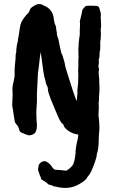

<svg xmlns="http://www.w3.org/2000/svg" viewBox="-20 -682 576 946"><path d="M362 -224Q360 -229 361.5 -241Q363 -253 365 -273Q365 -304 366 -311L365 -331Q365 -347 366 -358V-387Q368 -396 366.5 -417Q365 -438 368 -470.5Q371 -503 373 -510V-530Q373 -533 374 -551V-558Q375 -573 373 -576L382 -613L386 -634Q388 -638 401 -651Q404 -654 424 -654Q444 -654 454 -653Q464 -652 467 -647.5Q470 -643 473 -629Q479 -616 476 -596Q477 -590 477 -587V-577Q480 -557 476 -536Q476 -528 477 -520V-511Q477 -491 474 -476V-451Q475 -438 471 -426Q471 -422 470 -402Q468 -395 466 -385Q469 -377 466 -364Q463 -361 468 -340Q464 -327 469 -293V-273Q472 -241 468 -210V-204Q468 -184 466 -175Q468 -158 466 -132V-126Q466 -122 465 -119Q470 -69 470 -51L467 -12Q467 54 457 77Q458 81 454 96Q450 111 448 115.5Q446 120 446 121Q442 131 439.5 138.5Q437 146 434 152Q430 162 424 172Q424 175 410 191Q405 206 369 226Q319 255 253 237Q248 238 247 237Q243 233 217 226Q215 220 183 201Q183 195 176 181Q167 155 167 154L170 137Q169 130 178.5 121Q188 112 199.5 112Q211 112 230 131Q240 148 250 154Q272 156 277 156L307 159Q338 140 343 121Q345 114 346 111Q348 106 352 76Q352 50 359 20.5Q366 -9 366 -19Q324 -24 297 -56L291 -71Q280 -73 262 -117Q234 -184 231 -191Q217 -230 217 -233L215 -252Q214 -254 211 -260Q208 -266 206 -272Q206 -279 199 -302Q199 -304 194 -327L182 -416Q182 -419 181 -426L177 -404Q170 -337 167 -323L162 -222V-182L159 -133Q159 -96 162 -64Q161 -35 151 -25.5Q141 -16 121 -15Q107 -19 83 -30Q76 -34 73.5 -46.5Q71 -59 62 -68Q53 -77 52 -88L40 -164Q40 -180 41.5 -197.5Q43 -215 41.5 -234Q40 -253 46.5 -278Q53 -303 52 -320.5Q51 -338 54 -365.5Q57 -393 57 -405.5Q57 -418 60 -425Q60 -441 62 -450Q61 -453 68 -480Q68 -487 71 -501Q74 -515 77 -539Q80 -563 88 -578Q96 -593 113 -612Q122 -617 129 -638Q136 -648 155 -657Q162 -662 173.5 -662Q185 -662 195 -655Q234 -640 243 -602L247 -577Q247 -571 256 -550Q256 -540 260 -521Q260 -507 267 -492Q277 -441 282 -421Q287 -414 290 -402Q292 -393 298 -375Q300 -358 307 -336Q348 -202 358 -185Q360 -189 360 -210Z"/></svg>

Font: Caveat Brush
Style: Regular
Weight: 400
Designer: Pablo Impallari
Foundry: Creative Lab NY
Version: Version 1.096; ttfautohint (v1.3)